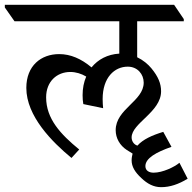

<svg xmlns="http://www.w3.org/2000/svg" viewBox="-60 -643 797 795"><path d="M236 11 268 -24C191 -87 131 -151 131 -240C131 -306 176 -345 231 -345C254 -345 277 -338 297 -326C287 -303 282 -277 282 -249C282 -236 283 -222 285 -212L367 -195C366 -206 365 -219 365 -233C365 -322 414 -367 469 -367C510 -367 535 -335 535 -301C535 -224 419 -192 419 -104C419 -71 436 -41 465 -22C474 -16 482 -12 489 -7C487 1 485 11 485 21C485 47 499 70 525 94C550 118 576 132 607 132C644 132 679 120 717 97L683 31C663 48 614 72 576 72C558 72 542 64 542 45C542 12 587 -13 650 -35L616 -97C570 -83 532 -66 509 -40C493 -45 485 -60 485 -74C485 -133 607 -179 607 -265C607 -297 595 -326 567 -360C553 -377 533 -394 508 -406V-555H701V-564L661 -623H-40V-612L0 -555H434V-421C385 -418 346 -397 319 -364C276 -400 232 -419 185 -419C110 -419 49 -371 49 -279C49 -162 156 -55 236 11Z"/></svg>

Font: Noto Serif Devanagari
Style: Regular
Weight: 400
Designer: Universal Thirst, Indian Type Foundry and the Monotype Design Team
Foundry: Monotype Imaging Inc.
Version: Version 2.004